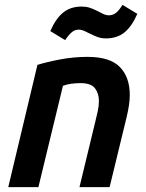

<svg xmlns="http://www.w3.org/2000/svg" viewBox="-20 -770 600 790"><path d="M14 0 134 -503Q172 -515 227.5 -525.5Q283 -536 340 -536Q433 -536 473.5 -494Q514 -452 514 -379Q514 -359 510.5 -336Q507 -313 501 -288L431 0H307L372 -269Q377 -289 382 -311.5Q387 -334 387 -355Q387 -385 371 -406.5Q355 -428 311 -428Q292 -428 273.5 -425.5Q255 -423 239 -417L138 0ZM248 -605 187 -642Q209 -693 239.5 -718Q270 -743 316 -743Q334 -743 348 -738.5Q362 -734 376 -727Q390 -720 403 -713.5Q416 -707 428 -707Q444 -707 457 -717Q470 -727 484 -750L545 -713Q523 -662 492.5 -637Q462 -612 416 -612Q396 -612 380.5 -618Q365 -624 351 -631Q338 -638 326.5 -643Q315 -648 303 -648Q288 -648 275.5 -637.5Q263 -627 248 -605Z"/></svg>

Font: Ubuntu Sans Mono SemiBold
Style: Italic
Weight: 600
Italic angle: -13.5°
Monospace: yes
Designer: Dalton Maag Ltd
Foundry: Dalton Maag Ltd
Version: Version 1.006